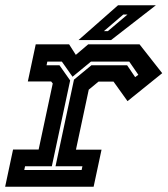

<svg xmlns="http://www.w3.org/2000/svg" viewBox="-22 -708 636 728"><path d="M-2.5 0 27.5 -141H124.5L178 -391.5L172 -399H83.5L113.5 -540H240L265.5 -500L312.5 -540H507L593 -430.5L461.5 -324.5L408.5 -398.5H351.5L314.5 -368L266 -140.5H363L333 0ZM70 -63.5H287.5L290.5 -77.5H188.5L258.5 -406L324.5 -460.5H460L490.5 -415.5L502.5 -424.5L468 -474.5H323L253 -417L212.5 -474.5H157.5L154.5 -460.5H203.5L244 -403L174.5 -77.5H73ZM275.5 -556 425.5 -688H569L399 -556ZM372 -590H387L461.5 -653H445.5Z"/></svg>

Font: Tourney
Style: Bold Italic
Weight: 700
Italic angle: -12°
Version: Version 1.015